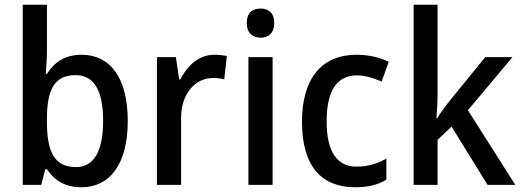

<svg xmlns="http://www.w3.org/2000/svg" viewBox="-20 -873 2199 810"><path d="M178 -661V-853H76V-93H154L171 -159H178C209 -113 253 -83 324 -83C443 -83 519 -180 519 -363C519 -546 444 -642 324 -642C254 -642 208 -610 178 -561H173C175 -587 178 -625 178 -661ZM299 -556C376 -556 415 -492 415 -364C415 -235 376 -168 301 -168C209 -168 178 -233 178 -359V-371C178 -491 207 -556 299 -556Z M884 -642C819 -642 770 -596 741 -538H736L722 -632H642V-93H744V-375C744 -479 804 -544 879 -544C894 -544 913 -542 926 -538L937 -637C921 -640 901 -642 884 -642Z M1080 -837C1045 -837 1021 -819 1021 -776C1021 -734 1046 -714 1080 -714C1113 -714 1137 -734 1137 -776C1137 -818 1113 -837 1080 -837ZM1130 -632H1028V-93H1130Z M1478 -83C1533 -83 1574 -93 1610 -115V-204C1573 -183 1534 -170 1484 -170C1401 -170 1358 -235 1358 -360C1358 -489 1400 -555 1486 -555C1519 -555 1556 -544 1590 -529L1620 -612C1587 -629 1540 -642 1484 -642C1343 -642 1254 -549 1254 -359C1254 -170 1338 -83 1478 -83Z M1826 -479V-853H1725V-93H1826V-283L1885 -339L2037 -93H2154L1954 -408L2142 -632H2027L1879 -450C1861 -428 1838 -397 1825 -375H1821C1824 -408 1826 -447 1826 -479Z"/></svg>

Font: Noto Sans Kannada UI SemiCondensed Medium
Style: Regular
Weight: 500
Width: 4
Designer: Jelle Bosma - Monotype Design Team
Foundry: Monotype Imaging Inc.
Version: Version 2.005